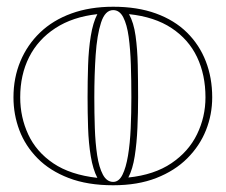

<svg xmlns="http://www.w3.org/2000/svg" viewBox="-20 -535 670 570"><path d="M316 -515Q388 -515 443 -495Q498 -475 535 -438.5Q572 -402 591 -353Q610 -304 610 -246Q610 -195 591.5 -148.5Q573 -102 536 -65Q499 -28 444 -6.5Q389 15 316 15Q240 15 184 -6.5Q128 -28 91.5 -65Q55 -102 37.5 -148.5Q20 -195 20 -246Q20 -304 40.5 -353Q61 -402 99 -438.5Q137 -475 192 -495Q247 -515 316 -515ZM316 -505Q292 -505 280 -468Q268 -431 264 -372Q260 -313 260 -246Q260 -200 261.5 -155Q263 -110 268.5 -74Q274 -38 285.5 -16.5Q297 5 316 5Q333 5 343.5 -16Q354 -37 360 -73Q366 -109 368 -154Q370 -199 370 -246Q370 -296 368.5 -342.5Q367 -389 362 -425.5Q357 -462 346 -483.5Q335 -505 316 -505ZM40 -246Q40 -187 64 -135.5Q88 -84 138.5 -50Q189 -16 269 -7Q256 -32 249.5 -71Q243 -110 241.5 -155.5Q240 -201 240 -246Q240 -294 241.5 -341Q243 -388 249.5 -428Q256 -468 269 -493Q196 -485 144.5 -451.5Q93 -418 66.5 -365.5Q40 -313 40 -246ZM590 -246Q590 -313 565 -365.5Q540 -418 489.5 -451.5Q439 -485 363 -493Q377 -468 382.5 -428.5Q388 -389 389 -341.5Q390 -294 390 -246Q390 -201 388 -155.5Q386 -110 380 -71.5Q374 -33 361 -8Q438 -16 489 -50.5Q540 -85 565 -136.5Q590 -188 590 -246Z"/></svg>

Font: Kalnia Glaze Thin
Style: Bold
Weight: 700
Version: Version 1.110